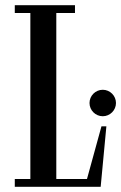

<svg xmlns="http://www.w3.org/2000/svg" viewBox="-20 -720 467 740"><path d="M315.2 -30H197V-670H269V-700H37V-670H97V-30H37V0H368L390 -233H371ZM376 -374C348 -374 325 -351 325 -323C325 -295 348 -272 376 -272C404 -272 427 -295 427 -323C427 -351 404 -374 376 -374Z"/></svg>

Font: Picaflor 12 pt
Style: Regular
Weight: 400
Designer: Ariel Martín Pérez
Foundry: Tunera Type Foundry
Version: Version 1.000;hotconv 1.0.109;makeotfexe 2.5.65596